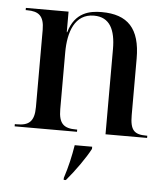

<svg xmlns="http://www.w3.org/2000/svg" viewBox="-54 -596 759 865"><g transform="rotate(5 325.5 -163.0)"><path d="M25 0H307V-10H301C248 -10 223 -28 223 -95V-351C223 -444 251 -528 338 -528C410 -528 436 -472 436 -385V0H624V-10H619C565 -10 546 -28 546 -96V-352C546 -488 489 -547 371 -547C318 -547 250 -535 224 -443H222V-536H29V-526H36C87 -526 113 -508 113 -444V-95C113 -28 87 -10 34 -10H25ZM266 212V221H276C316 174 359 113 381 71V61H302C294 111 283 160 266 212Z"/></g></svg>

Font: Noto Serif Display Medium
Style: Regular
Weight: 500
Designer: Monotype Design Team
Foundry: Monotype Imaging Inc.
Version: Version 2.009